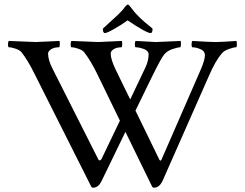

<svg xmlns="http://www.w3.org/2000/svg" viewBox="-20 -829 1091 856"><path d="M651.4 -681.6Q632.8 -681.6 548.8 -738.3Q525.4 -720.7 491.2 -701.2Q457 -681.6 447.8 -681.6Q438.5 -681.6 438.5 -701.2Q442.4 -705.1 463.4 -724.1Q484.4 -743.2 504.9 -762.2Q525.4 -781.2 539.1 -800.8Q545.9 -808.6 550.3 -808.6Q554.7 -808.6 567.4 -791Q594.7 -752.9 651.4 -709Q660.2 -702.1 660.2 -701.2Q660.2 -681.6 651.4 -681.6ZM1034.2 -646.5Q1036.1 -640.6 1036.1 -629.4Q1036.1 -618.2 1032.2 -618.2Q1022.5 -618.2 1001 -610.8Q979.5 -603.5 968.8 -590.8Q940.4 -557.6 912.1 -492.2L705.1 -23.4Q690.4 7.8 667 7.8Q661.1 7.8 658.2 2.9L539.1 -241.2L433.6 -23.4Q418.9 7.8 395.5 7.8Q389.6 7.8 386.7 2.9L132.8 -502Q104.5 -559.6 76.2 -595.7Q68.4 -605.5 49.8 -611.8Q31.2 -618.2 19.5 -618.2Q15.6 -618.2 15.6 -630.4Q15.6 -642.6 19.5 -646.5Q131.8 -641.6 139.6 -641.6Q147.5 -641.6 245.1 -646.5Q247.1 -642.6 246.6 -630.4Q246.1 -618.2 243.2 -618.2Q221.2 -618.2 208 -609.4Q194.3 -600.6 194.3 -589.8Q194.3 -560.5 216.8 -517.6L418.9 -117.2Q421.9 -112.3 426.8 -114.7Q431.6 -117.2 433.6 -122.1L514.6 -291L412.1 -502Q383.8 -559.6 355.5 -595.7Q347.7 -605.5 329.1 -611.8Q310.5 -618.2 298.8 -618.2Q294.9 -618.2 294.9 -630.4Q294.9 -642.6 298.8 -646.5Q411.1 -641.6 418.5 -641.6Q425.8 -641.6 523.4 -646.5Q525.4 -642.6 524.9 -630.4Q524.4 -618.2 521.5 -618.2Q501 -618.2 487.3 -609.9Q473.6 -601.6 473.6 -589.8Q473.6 -564.5 496.1 -517.6L560.5 -385.7L628.9 -529.3Q642.6 -559.6 642.6 -585.9Q642.6 -602.5 621.6 -610.4Q600.6 -618.2 585 -618.2Q581.1 -618.2 581.1 -630.4Q581.1 -642.6 585 -646.5Q663.1 -641.6 675.3 -641.6Q687.5 -641.6 785.2 -646.5Q787.1 -642.6 786.6 -630.4Q786.1 -618.2 783.2 -618.2Q773.4 -618.2 749.5 -610.4Q725.6 -602.5 711.9 -585.9Q698.2 -569.3 659.2 -490.2L584 -335.9L690.4 -117.2Q696.3 -106.4 702.1 -122.1L877 -523.4Q893.6 -563.5 893.6 -582.5Q893.6 -601.6 873.5 -609.9Q853.5 -618.2 837.9 -618.2Q834 -618.2 834 -630.4Q834 -642.6 837.9 -646.5Q916 -641.6 940.9 -641.6Q965.8 -641.6 1034.2 -646.5Z"/></svg>

Font: CrimsonText-Roman
Style: Roman
Weight: 400
Version: Version 0.13